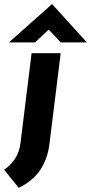

<svg xmlns="http://www.w3.org/2000/svg" viewBox="-40 -693 438 924"><path d="M-20 124Q12 102 33 70Q54 38 59 -8L112 -437H252L198 0Q189 72 153.5 125Q118 178 50 211ZM252 -489 183 -563 218 -573 129 -489H3L210 -673H211L378 -489Z"/></svg>

Font: Josefin Sans Thin
Style: Bold Italic
Weight: 700
Italic angle: -7°
Version: Version 2.000